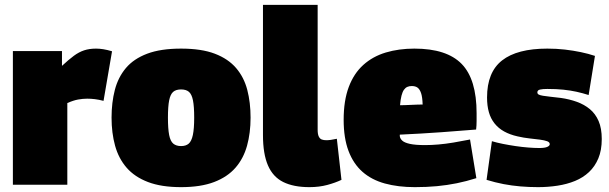

<svg xmlns="http://www.w3.org/2000/svg" viewBox="-20 -760 2507 790"><path d="M235 -550V-489Q263 -515 284 -530.5Q305 -546 326.5 -553Q348 -560 375 -560Q389 -560 405 -557.5Q421 -555 441 -549L406 -345Q387 -350 370.5 -352Q354 -354 339 -354Q321 -354 301.5 -350.5Q282 -347 257 -336V0H33V-550Z M439 -276Q439 -338 452.5 -390Q466 -442 498 -480Q530 -518 585.5 -539Q641 -560 725 -560Q809 -560 864 -539Q919 -518 951.5 -480Q984 -442 997.5 -390Q1011 -338 1011 -276Q1011 -213 996.5 -160.5Q982 -108 949 -70Q916 -32 861 -11Q806 10 725 10Q644 10 589 -11Q534 -32 501 -70Q468 -108 453.5 -160.5Q439 -213 439 -276ZM671 -276Q671 -230 676 -204.5Q681 -179 693 -169Q705 -159 725 -159Q745 -159 756.5 -169Q768 -179 773.5 -204.5Q779 -230 779 -276Q779 -322 774 -347Q769 -372 757.5 -382Q746 -392 725 -392Q704 -392 692.5 -382Q681 -372 676 -347Q671 -322 671 -276Z M1287 -740V-226Q1287 -208 1291.5 -198.5Q1296 -189 1304 -186Q1312 -183 1323 -183Q1331 -183 1341.5 -184.5Q1352 -186 1366 -189L1385 -20Q1360 -8 1326.5 1Q1293 10 1253 10Q1188 10 1145.5 -11Q1103 -32 1082.5 -79.5Q1062 -127 1062 -204V-740Z M1687 10Q1618 10 1563.5 -5Q1509 -20 1471.5 -53Q1434 -86 1414 -139Q1394 -192 1394 -267Q1394 -346 1415 -402Q1436 -458 1475 -493Q1514 -528 1567.5 -544Q1621 -560 1685 -560Q1818 -560 1879.5 -497Q1941 -434 1941 -294Q1941 -282 1941 -262.5Q1941 -243 1939 -227Q1911 -225 1874.5 -222Q1838 -219 1796.5 -216Q1755 -213 1711.5 -210.5Q1668 -208 1625 -206Q1625 -205 1625 -203.5Q1625 -202 1625 -200Q1626 -190 1635 -181.5Q1644 -173 1666.5 -168Q1689 -163 1729 -163Q1755 -163 1784 -165.5Q1813 -168 1846 -173.5Q1879 -179 1914 -186L1940 -27Q1899 -14 1859.5 -6Q1820 2 1778 6Q1736 10 1687 10ZM1626 -327Q1636 -327 1647.5 -327.5Q1659 -328 1671.5 -328.5Q1684 -329 1696 -329.5Q1708 -330 1719 -330Q1718 -361 1712.5 -377Q1707 -393 1698 -399.5Q1689 -406 1674 -406Q1664 -406 1656 -402.5Q1648 -399 1642 -390.5Q1636 -382 1632 -366.5Q1628 -351 1626 -327Z M1982 -20 2004 -179Q2024 -173 2049 -168Q2074 -163 2101 -159Q2128 -155 2153.5 -153Q2179 -151 2199 -151Q2221 -151 2231.5 -155.5Q2242 -160 2242 -167Q2242 -175 2231 -179Q2220 -183 2201 -185.5Q2182 -188 2158.5 -190.5Q2135 -193 2109 -199Q2078 -206 2054.5 -219Q2031 -232 2015 -252Q1999 -272 1991.5 -298.5Q1984 -325 1984 -359Q1984 -463 2046 -511.5Q2108 -560 2232 -560Q2270 -560 2304.5 -556Q2339 -552 2370 -545.5Q2401 -539 2428 -530L2402 -369Q2377 -377 2352 -382.5Q2327 -388 2298 -391Q2269 -394 2232 -394Q2213 -394 2202 -391.5Q2191 -389 2191 -380Q2191 -374 2196.5 -371Q2202 -368 2214 -366Q2226 -364 2244.5 -362Q2263 -360 2288 -357Q2323 -352 2353.5 -341Q2384 -330 2407 -311Q2430 -292 2443 -262Q2456 -232 2456 -188Q2456 -142 2442 -108.5Q2428 -75 2403.5 -52Q2379 -29 2346 -15.5Q2313 -2 2274 4Q2235 10 2194 10Q2157 10 2121.5 7Q2086 4 2052 -2.5Q2018 -9 1982 -20Z"/></svg>

Font: Georama Black
Style: Regular
Weight: 900
Designer: Jean-Baptiste Levee
Foundry: Production Type
Version: Version 1.001